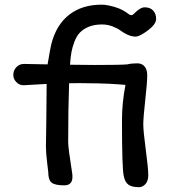

<svg xmlns="http://www.w3.org/2000/svg" viewBox="-20 -777 738 810"><path d="M183.6 -50.8Q183.6 -52.2 178.7 -92.3Q173.8 -132.3 173.8 -159.2Q173.8 -168.5 175.3 -262.9Q176.8 -357.4 176.8 -422.9L81.1 -417.5Q62.5 -416.5 49.3 -430.2Q36.1 -443.8 36.1 -460.4Q36.1 -480 49.1 -493.7Q62 -507.3 81.1 -507.3L180.7 -505.4Q192.4 -575.2 196.8 -592.3Q217.8 -672.9 272.2 -715.1Q326.7 -757.3 408.7 -757.3Q431.2 -757.3 464.6 -747.3Q498 -737.3 521 -718.8Q534.7 -707.5 544.4 -718.3Q570.8 -746.1 590.3 -746.1Q613.8 -746.1 626.2 -732.4Q638.7 -718.8 638.7 -697.3Q638.7 -674.8 603.8 -648.7Q568.8 -622.6 552.2 -622.6Q535.2 -622.6 518.1 -630.6Q501 -638.7 488.3 -648.2Q475.6 -657.7 454.6 -665.8Q433.6 -673.8 410.2 -673.8Q378.4 -673.8 355 -664.3Q331.5 -654.8 317.4 -639.9Q303.2 -625 294.2 -601.6Q285.2 -578.1 281.2 -555.9Q277.3 -533.7 275.4 -503.9Q368.2 -502.9 379.4 -502.9Q489.7 -502.9 517.1 -505.4Q534.2 -509.8 559.6 -509.8Q578.1 -509.8 589.6 -497.1Q601.1 -484.4 601.1 -459Q601.1 -429.2 592.8 -355.2Q584.5 -281.2 584.5 -252.4Q584.5 -223.6 595 -145.5Q605.5 -67.4 605.5 -37.1Q605.5 -14.2 593.8 -0.7Q582 12.7 565.9 12.7Q536.6 12.7 522 2.2Q507.3 -8.3 502 -34.7Q494.6 -65.4 494.6 -271Q494.6 -342.8 509.3 -418.9Q505.4 -419.4 481.2 -421.1Q457 -422.9 441.9 -423.6Q426.8 -424.3 391.6 -425.3Q356.4 -426.3 313.5 -426.3Q308.6 -426.3 294.7 -426Q280.8 -425.8 271.5 -425.8Q267.6 -314.9 267.6 -177.2Q267.6 -153.3 284.7 -44.9Q285.6 -41.5 285.6 -30.8Q285.6 4.9 251 4.9Q211.4 4.9 197.5 -6.8Q183.6 -18.6 183.6 -50.8Z"/></svg>

Font: Short Stack
Style: Regular
Weight: 400
Designer: James Grieshaber
Foundry: James Grieshaber
Version: Version 1.002